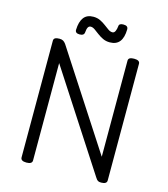

<svg xmlns="http://www.w3.org/2000/svg" viewBox="-161 -1283 1244 1421"><g transform="rotate(15 461.5 -572.5)"><path d="M176 14Q132 14 132 -14V-908Q132 -922 143 -928.5Q154 -935 176 -935Q194 -935 205 -928.5Q216 -922 226 -908L704 -172V-908Q704 -922 715 -928.5Q726 -935 748 -935Q792 -935 792 -908V-14Q792 0 781 7Q770 14 749 14Q733 14 724 9Q715 4 704 -14L220 -760V-14Q220 0 209 7Q198 14 176 14ZM311 -1004Q277 -1004 277 -1030Q279 -1093 303.5 -1125Q328 -1157 377 -1157Q407 -1157 430.5 -1145.5Q454 -1134 473 -1119.5Q492 -1105 508.5 -1093.5Q525 -1082 541 -1082Q555 -1082 562.5 -1098Q570 -1114 572 -1137Q573 -1159 606 -1159Q625 -1159 633.5 -1152Q642 -1145 642 -1131Q641 -1068 616 -1036.5Q591 -1005 541 -1005Q512 -1005 488 -1016.5Q464 -1028 444.5 -1043Q425 -1058 408.5 -1069.5Q392 -1081 377 -1081Q363 -1081 356 -1068.5Q349 -1056 347 -1030Q346 -1017 337 -1010.5Q328 -1004 311 -1004Z"/></g></svg>

Font: Playwrite DE Grund
Style: Regular
Weight: 400
Designer: Veronika Burian, José Scaglione
Foundry: TypeTogether
Version: Version 1.002